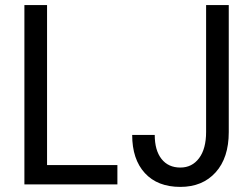

<svg xmlns="http://www.w3.org/2000/svg" viewBox="-20 -731 998 761"><path d="M166.5 -76.7H445.3V0H76.7V-710.9H166.5ZM796.9 -710.9H886.7V-207.5Q886.7 -105.5 834.7 -47.9Q782.7 9.8 694.8 9.8Q604.5 9.8 554.2 -44.9Q503.9 -99.6 503.9 -196.3H593.3Q593.3 -135.3 620.1 -101.1Q647 -66.9 694.8 -66.9Q741.2 -66.9 769 -104Q796.9 -141.1 796.9 -208Z"/></svg>

Font: Roboto Condensed
Style: Regular
Weight: 400
Designer: Google
Version: Version 2.001047; 2015